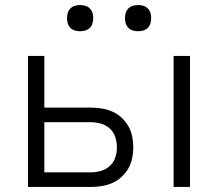

<svg xmlns="http://www.w3.org/2000/svg" viewBox="-20 -742 865 762"><path d="M669 0V-520H734V0ZM91 0V-520H156V-315H339Q361 -315 383 -311.5Q405 -308 425 -299.5Q445 -291 461.5 -276Q478 -261 489 -242Q500 -223 504.5 -201Q509 -179 509 -157Q509 -136 504.5 -114Q500 -92 489 -73Q478 -54 461.5 -39Q445 -24 425 -15.5Q405 -7 383 -3.5Q361 0 339 0ZM339 -58Q360 -58 380 -63.5Q400 -69 415.5 -83Q431 -97 437.5 -117Q444 -137 444 -157Q444 -178 437.5 -198Q431 -218 415.5 -232Q400 -246 380 -251.5Q360 -257 339 -257H156V-58ZM528 -618Q517 -618 507 -621Q497 -624 489.5 -631.5Q482 -639 479 -649Q476 -659 476 -670Q476 -681 479 -691Q482 -701 489.5 -708.5Q497 -716 507 -719Q517 -722 528 -722Q539 -722 549 -719Q559 -716 566.5 -708.5Q574 -701 577 -691Q580 -681 580 -670Q580 -659 577 -649Q574 -639 566.5 -631.5Q559 -624 549 -621Q539 -618 528 -618ZM298 -618Q287 -618 277 -621Q267 -624 259.5 -631.5Q252 -639 249 -649Q246 -659 246 -670Q246 -681 249 -691Q252 -701 259.5 -708.5Q267 -716 277 -719Q287 -722 298 -722Q309 -722 319 -719Q329 -716 336.5 -708.5Q344 -701 347 -691Q350 -681 350 -670Q350 -659 347 -649Q344 -639 336.5 -631.5Q329 -624 319 -621Q309 -618 298 -618Z"/></svg>

Font: Iosevka Aile Light
Style: Regular
Weight: 300
Designer: Belleve Invis
Foundry: Belleve Invis
Version: Version 27.3.5; ttfautohint (v1.8.4)